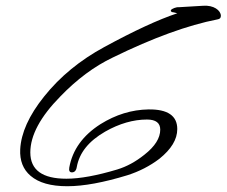

<svg xmlns="http://www.w3.org/2000/svg" viewBox="-20 -626 785 665"><path d="M371 -427C510 -495 631 -539 734 -559C741 -560 745 -564 745 -571C745 -590 720 -609 683 -606C631 -603 603 -601 599 -601C591 -602 575 -596 572 -591C571 -588 572 -586 576 -584C580 -584 590 -581 594 -580C528 -558 444 -519 341 -463C258 -418 188 -361 133 -292C80 -226 53 -165 50 -109C48 -70 60 -39 86 -17C114 7 156 19 213 19C270 19 339 6 421 -19C462 -32 499 -51 532 -76C573 -109 594 -143 594 -179C594 -225 561 -248 494 -247C436 -246 381 -229 328 -196C267 -157 231 -107 220 -46C218 -35 221 -29 229 -29C238 -29 244 -35 246 -48C255 -97 287 -137 344 -170C393 -198 442 -212 489 -212C520 -212 535 -200 535 -177C535 -148 517 -119 480 -90C450 -66 419 -49 386 -39C316 -18 257 -7 210 -7C127 -7 85 -37 85 -98C85 -157 120 -222 189 -292C246 -351 306 -396 371 -427Z"/></svg>

Font: AlexBrush
Style: Regular
Weight: 400
Designer: Robert E. Leuschke
Foundry: Robert E. Leuschke
Version: Version 1.001